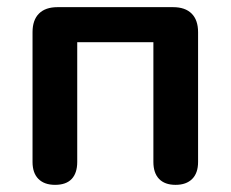

<svg xmlns="http://www.w3.org/2000/svg" viewBox="-20 -509 645 537"><path d="M134 8Q104 8 87.5 -8.5Q71 -25 71 -56V-419Q71 -453 89 -471Q107 -489 141 -489H464Q498 -489 516 -471Q534 -453 534 -419V-56Q534 -25 517.5 -8.5Q501 8 471 8Q441 8 425 -8.5Q409 -25 409 -56V-391H196V-56Q196 -25 180.5 -8.5Q165 8 134 8Z"/></svg>

Font: Nunito
Style: Bold
Weight: 700
Designer: Vernon Adams
Foundry: Vernon Adams
Version: Version 3.602